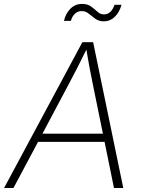

<svg xmlns="http://www.w3.org/2000/svg" viewBox="-36 -938 710 958"><path d="M-15.6 0 375 -727.5H428.7L579.1 0H532.7L485.8 -230H153.8L31.2 0ZM175.8 -271H477.5L426.3 -522Q418.9 -557.1 411.1 -598.6Q403.3 -640.1 395 -690.4Q370.6 -640.1 349.1 -598.6Q327.6 -557.1 309.1 -522ZM482.9 -831.5Q457 -831.5 439.5 -844.5Q421.9 -857.4 406.5 -870.1Q391.1 -882.8 372.1 -882.8Q352.1 -882.8 337.6 -869.1Q323.2 -855.5 317.9 -834H283.2Q291.5 -870.6 315.4 -894.5Q339.4 -918.5 373 -918.5Q401.4 -918.5 418.7 -905.5Q436 -892.6 450.2 -879.4Q464.4 -866.2 482.9 -866.2Q518.6 -866.2 535.6 -914.1H570.3Q559.6 -876 536.4 -853.8Q513.2 -831.5 482.9 -831.5Z"/></svg>

Font: Inter Extra Light
Style: Italic
Weight: 200
Italic angle: -9.39999°
Designer: Rasmus Andersson
Foundry: rsms
Version: Version 4.000;git-3c8e0fc